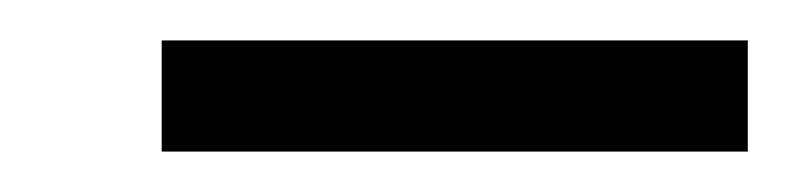

<svg xmlns="http://www.w3.org/2000/svg" viewBox="-20 -630 390 95"><path d="M350 -555H60V-610H350Z"/></svg>

Font: myMathFont
Style: Regular
Weight: 400
Designer: Ross Mills, John Hudson & Paul Hanslow, Tiro Typeworks Ltd; with prior portions MicroPress Inc., and Coen Hoffman. Math 
Foundry: Tiro Typeworks Ltd
Version: Version 2.13 b171